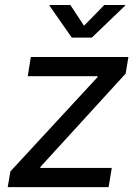

<svg xmlns="http://www.w3.org/2000/svg" viewBox="-20 -770 568 790"><path d="M11.7 0 22.9 -64.9 381.3 -452.6 381.8 -456.5H94.2L106.9 -535.6H508.3L497.1 -467.3L146.5 -83.5L145.5 -79.1H439.9L426.8 0ZM269.5 -749.5 325.7 -664.1 409.2 -749.5H495.6L494.6 -746.6L357.9 -615.2H275.4L183.6 -746.6L184.1 -749.5Z"/></svg>

Font: Inter 20pt
Style: Italic
Weight: 400
Italic angle: -9.3988°
Version: Version 4.001;git-66647c0bb